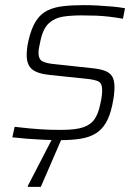

<svg xmlns="http://www.w3.org/2000/svg" viewBox="-20 -538 543 748"><path d="M213 8Q184 8 151 6.5Q118 5 86 2.5Q54 0 28 -3L37 -44Q69 -40 92.5 -38Q116 -36 135.5 -34.5Q155 -33 174.5 -32.5Q194 -32 219 -32Q276 -32 305.5 -42.5Q335 -53 349.5 -75.5Q364 -98 371 -134Q375 -151 376.5 -164Q378 -177 378 -186Q378 -214 363 -221Q348 -228 317 -231L174 -246Q125 -251 104.5 -268.5Q84 -286 84 -323Q84 -334 85.5 -348.5Q87 -363 91 -380Q102 -428 120 -456Q138 -484 164.5 -497Q191 -510 226.5 -514Q262 -518 307 -518Q332 -518 360.5 -516.5Q389 -515 417 -512.5Q445 -510 467 -506L459 -465Q431 -470 405.5 -473Q380 -476 354 -477Q328 -478 297 -478Q256 -478 224.5 -473Q193 -468 170.5 -447.5Q148 -427 138 -381Q135 -366 132.5 -354.5Q130 -343 130 -333Q130 -307 145.5 -299Q161 -291 194 -288L333 -273Q366 -270 386.5 -263Q407 -256 416.5 -241Q426 -226 426 -198Q426 -185 424 -167.5Q422 -150 417 -127Q408 -85 392 -58.5Q376 -32 352 -17.5Q328 -3 293.5 2.5Q259 8 213 8ZM88 190 89 185 194 -18H229L227 -13L139 190Z"/></svg>

Font: Saira Thin ExtraLight
Style: Italic
Weight: 250
Italic angle: -12°
Version: Version 1.101